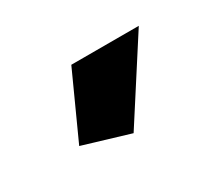

<svg xmlns="http://www.w3.org/2000/svg" viewBox="-46 -811 348 308"><g transform="rotate(-30 127.5 -657.5)"><path d="M132.8 -585 46.9 -610.8 101.1 -730H226.1Z"/></g></svg>

Font: Rawline
Style: Bold
Weight: 700
Designer: Matt McInerney, Pablo Impallari, Rodrigo Fuenzalida
Foundry: Matt McInerney, Pablo Impallari, Rodrigo Fuenzalida
Version: Version 4.020;PS 004.020;hotconv 1.0.88;makeotf.lib2.5.64775